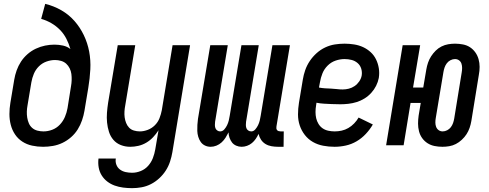

<svg xmlns="http://www.w3.org/2000/svg" viewBox="-20 -755 2540 998"><path d="M204 8Q175 8 147 2Q119 -4 96 -19Q73 -34 58 -56.5Q43 -79 36 -106Q29 -133 29 -162Q29 -191 34 -221L54 -341Q58 -365 66.5 -389Q75 -413 89 -434.5Q103 -456 123 -473.5Q143 -491 166.5 -502Q190 -513 214.5 -518Q239 -523 263 -523Q286 -523 308 -518Q330 -513 346 -500Q338 -528 325 -553.5Q312 -579 292 -599.5Q272 -620 247 -634.5Q222 -649 194 -657L215 -735Q260 -724 299 -701.5Q338 -679 367 -646Q396 -613 415.5 -572.5Q435 -532 443.5 -487Q452 -442 449.5 -394.5Q447 -347 439 -299L419 -179Q415 -155 406.5 -130Q398 -105 384 -82.5Q370 -60 349.5 -42Q329 -24 305 -12.5Q281 -1 255 3.5Q229 8 204 8ZM206 -72Q229 -72 251.5 -80.5Q274 -89 291 -107Q308 -125 317.5 -147.5Q327 -170 331 -193L349 -306Q352 -322 352.5 -338.5Q353 -355 351 -370.5Q349 -386 342 -400Q335 -414 324 -424Q313 -434 297.5 -438.5Q282 -443 266 -443Q244 -443 221.5 -435Q199 -427 182 -410Q165 -393 156 -371.5Q147 -350 143 -327L123 -207Q120 -191 119.5 -175Q119 -159 121.5 -143.5Q124 -128 130 -114Q136 -100 147.5 -90Q159 -80 174.5 -76Q190 -72 206 -72Z M667 223Q643 223 620 220Q597 217 576 209.5Q555 202 537.5 188.5Q520 175 508.5 156.5Q497 138 493 115.5Q489 93 492 69H582Q579 86 585 101.5Q591 117 604 126.5Q617 136 633.5 139.5Q650 143 667 143Q689 143 711.5 134Q734 125 750 107Q766 89 774.5 67Q783 45 787 22L804 -78Q792 -59 776 -42Q760 -25 740.5 -13.5Q721 -2 699.5 3Q678 8 657 8Q631 8 608 -1Q585 -10 569.5 -28Q554 -46 546.5 -69.5Q539 -93 536.5 -118Q534 -143 536 -169Q538 -195 542 -221L592 -520H683L631 -207Q628 -192 627 -176Q626 -160 628 -145Q630 -130 635.5 -116Q641 -102 651 -91.5Q661 -81 676 -76.5Q691 -72 707 -72Q727 -72 748 -80Q769 -88 785 -104Q801 -120 809 -140.5Q817 -161 821 -182L877 -520H968L876 36Q872 60 864 84.5Q856 109 842 131Q828 153 808 171.5Q788 190 764.5 202Q741 214 716 218.5Q691 223 667 223Z M1075 8Q1059 8 1045.5 1.5Q1032 -5 1023.5 -17Q1015 -29 1010.5 -44Q1006 -59 1005.5 -74.5Q1005 -90 1006 -106Q1007 -122 1009 -137L1073 -520H1164L1098 -122Q1097 -114 1097 -105.5Q1097 -97 1099.5 -89.5Q1102 -82 1109 -77Q1116 -72 1124 -72Q1137 -72 1146 -82.5Q1155 -93 1160.5 -104.5Q1166 -116 1169 -128Q1172 -140 1174 -153L1235 -520H1325L1259 -122Q1258 -114 1258 -105.5Q1258 -97 1260.5 -89.5Q1263 -82 1270 -77Q1277 -72 1286 -72Q1298 -72 1307 -82.5Q1316 -93 1321.5 -104.5Q1327 -116 1330 -128Q1333 -140 1335 -153L1396 -520H1487L1417 -98Q1416 -93 1416.5 -88Q1417 -83 1420 -79Q1423 -75 1428.5 -73.5Q1434 -72 1439 -72H1455L1454 8H1425Q1408 8 1391 5Q1374 2 1360 -6.5Q1346 -15 1337 -28.5Q1328 -42 1324 -59Q1318 -46 1309.5 -33.5Q1301 -21 1289.5 -11.5Q1278 -2 1264 3Q1250 8 1236 8Q1221 8 1207.5 2Q1194 -4 1186 -14.5Q1178 -25 1173 -39Q1168 -53 1168 -67Q1161 -53 1152.5 -39.5Q1144 -26 1132 -15Q1120 -4 1105 2Q1090 8 1075 8Z M1719 8Q1689 8 1660 2.5Q1631 -3 1606.5 -17Q1582 -31 1564.5 -53.5Q1547 -76 1538 -103Q1529 -130 1529 -160Q1529 -190 1534 -221L1554 -341Q1558 -366 1566.5 -390.5Q1575 -415 1590 -437.5Q1605 -460 1625.5 -478.5Q1646 -497 1670.5 -508.5Q1695 -520 1720.5 -524Q1746 -528 1771 -528Q1796 -528 1821 -524Q1846 -520 1867.5 -510Q1889 -500 1906.5 -484Q1924 -468 1934.5 -446.5Q1945 -425 1949 -400.5Q1953 -376 1949 -350Q1945 -329 1935 -309Q1925 -289 1909.5 -272Q1894 -255 1874.5 -243Q1855 -231 1834 -224.5Q1813 -218 1791.5 -215.5Q1770 -213 1749 -213Q1738 -213 1728 -213.5Q1718 -214 1707 -214H1705Q1685 -215 1665 -216Q1645 -217 1625 -221L1623 -207Q1620 -190 1620 -173Q1620 -156 1623.5 -140.5Q1627 -125 1635.5 -111Q1644 -97 1657 -88Q1670 -79 1686.5 -75.5Q1703 -72 1720 -72Q1738 -72 1756 -76Q1774 -80 1790.5 -89.5Q1807 -99 1821 -113.5Q1835 -128 1844 -144L1918 -108Q1903 -82 1881.5 -59Q1860 -36 1833.5 -20.5Q1807 -5 1777.5 1.5Q1748 8 1719 8ZM1761 -290Q1777 -290 1793 -294Q1809 -298 1823 -307.5Q1837 -317 1847 -331.5Q1857 -346 1860 -362Q1863 -381 1857.5 -398.5Q1852 -416 1838.5 -427.5Q1825 -439 1807.5 -443.5Q1790 -448 1771 -448Q1748 -448 1724.5 -440Q1701 -432 1683 -414Q1665 -396 1656 -373.5Q1647 -351 1643 -327L1638 -300Q1653 -297 1668.5 -296Q1684 -295 1699.5 -294.5Q1715 -294 1730.5 -292Q1746 -290 1761 -290Z M2280 8Q2259 8 2239 4Q2219 0 2202.5 -10.5Q2186 -21 2174.5 -37Q2163 -53 2158 -72.5Q2153 -92 2153 -112.5Q2153 -133 2156 -154L2167 -220H2114L2078 0H1987L2073 -520H2164L2127 -300H2180L2196 -394Q2199 -412 2205 -429.5Q2211 -447 2221 -462.5Q2231 -478 2244.5 -491.5Q2258 -505 2275 -513.5Q2292 -522 2310 -525Q2328 -528 2345 -528Q2366 -528 2386.5 -524Q2407 -520 2423 -509.5Q2439 -499 2450.5 -483Q2462 -467 2467.5 -447.5Q2473 -428 2473 -407.5Q2473 -387 2469 -366L2430 -126Q2427 -108 2421 -90.5Q2415 -73 2405 -57.5Q2395 -42 2380.5 -28.5Q2366 -15 2349.5 -6.5Q2333 2 2315 5Q2297 8 2280 8ZM2281 -72Q2293 -72 2304.5 -78Q2316 -84 2323.5 -94Q2331 -104 2335 -115.5Q2339 -127 2341 -139L2380 -379Q2382 -390 2382 -402Q2382 -414 2378.5 -424.5Q2375 -435 2366 -441.5Q2357 -448 2345 -448Q2333 -448 2321.5 -442Q2310 -436 2302.5 -426Q2295 -416 2291 -404.5Q2287 -393 2285 -381L2245 -141Q2243 -130 2243 -118Q2243 -106 2247 -95.5Q2251 -85 2260 -78.5Q2269 -72 2281 -72Z"/></svg>

Font: Iosevka Curly Medium
Style: Italic
Weight: 500
Italic angle: -9°
Monospace: yes
Designer: Belleve Invis
Foundry: Belleve Invis
Version: Version 22.1.2; ttfautohint (v1.8.4)